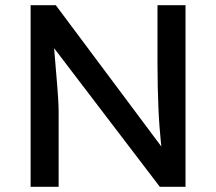

<svg xmlns="http://www.w3.org/2000/svg" viewBox="-20 -720 833 740"><path d="M98 0V-700H195L623 -127L607 -118Q603 -143 600 -172.5Q597 -202 594.5 -235.5Q592 -269 590.5 -306.5Q589 -344 588 -385Q587 -426 587 -470V-700H695V0H596L175 -552L186 -566Q191 -505 194.5 -462.5Q198 -420 200.5 -390.5Q203 -361 204 -342.5Q205 -324 205.5 -312Q206 -300 206 -291V0Z"/></svg>

Font: Mach
Style: Regular
Weight: 400
Version: Version 1.002